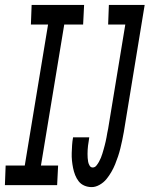

<svg xmlns="http://www.w3.org/2000/svg" viewBox="-58 -755 610 783"><path d="M-38 0 -35 -80H43L138 -655H68L71 -735H285L281 -655H204L109 -80H179L175 0ZM316 8Q300 8 286 2Q272 -4 263 -15.5Q254 -27 248.5 -41Q243 -55 240 -70Q237 -85 235.5 -100Q234 -115 234.5 -131Q235 -147 236 -163Q237 -179 240 -195H306Q305 -186 303.5 -177.5Q302 -169 301 -161Q300 -153 299.5 -144.5Q299 -136 299 -127.5Q299 -119 299.5 -111Q300 -103 301.5 -95Q303 -87 307.5 -79.5Q312 -72 320 -72Q329 -72 335 -79.5Q341 -87 345.5 -95Q350 -103 353.5 -111.5Q357 -120 359.5 -128.5Q362 -137 364.5 -145.5Q367 -154 369 -162Q371 -170 373 -178.5Q375 -187 376.5 -195.5Q378 -204 379.5 -213Q381 -222 383 -230L453 -655H383L386 -735H532L447 -217Q444 -200 440.5 -183.5Q437 -167 433 -150.5Q429 -134 423.5 -117.5Q418 -101 411.5 -85Q405 -69 396 -53.5Q387 -38 376 -24.5Q365 -11 348.5 -1.5Q332 8 316 8Z"/></svg>

Font: Iosevka Curly Slab Medium
Style: Italic
Weight: 500
Italic angle: -9°
Monospace: yes
Designer: Belleve Invis
Foundry: Belleve Invis
Version: Version 22.1.2; ttfautohint (v1.8.4)